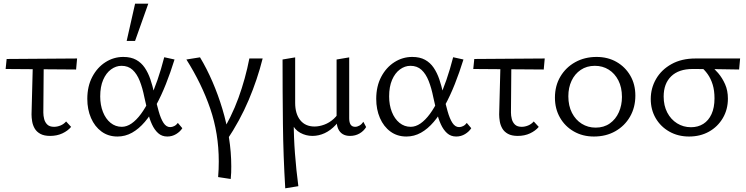

<svg xmlns="http://www.w3.org/2000/svg" viewBox="-20 -731 4042 1040"><path d="M10.5 -357.3 16 -411.5 397.6 -414.2 392.2 -354.5ZM150.8 -111.1 158.5 -408.7H217L214.7 -121.5Q214.7 -104.3 219.2 -86.4Q223.7 -68.5 236.2 -56.3Q248.7 -44.1 272.7 -44.1Q289.9 -44.1 307.6 -51.2Q325.4 -58.4 338.1 -73.1L365.2 -43.7Q347.5 -22.5 318 -8.6Q288.5 5.2 251.5 5.2Q218.9 5.2 198.5 -6Q178.1 -17.2 167.8 -35.2Q157.5 -53.2 154.2 -73.4Q150.8 -93.5 150.8 -111.1Z M616.2 8.5Q566.5 8.5 529.8 -18.5Q493.1 -45.4 473 -91.8Q452.9 -138.2 452.9 -195.3Q452.9 -263.6 479.9 -314.8Q506.9 -366 551.4 -394.3Q595.8 -422.6 647.9 -422.6Q689.2 -422.6 717.3 -407.1Q745.4 -391.6 763.8 -364.5Q782.3 -337.3 794.5 -301.7Q806.6 -266.1 815.2 -226Q827.7 -170 839.3 -129Q850.8 -87.9 865.7 -65.2Q880.6 -42.5 901.9 -42.5Q912.2 -42.5 923.5 -48Q934.9 -53.5 943.4 -65.1L967.6 -36.6Q956 -18.1 934.2 -4.8Q912.4 8.5 886.1 8.5Q857 8.5 836.8 -9.6Q816.6 -27.7 802.9 -57.8Q789.2 -87.9 779.9 -125.7Q770.5 -163.5 762.1 -203.8Q752.2 -253.9 737 -292.4Q721.8 -330.9 698.1 -352.7Q674.4 -374.5 638.1 -374.5Q607.9 -374.5 581.3 -354.9Q554.6 -335.3 538.7 -298.3Q522.8 -261.3 522.8 -208.7Q522.8 -162.3 537.6 -124.7Q552.4 -87.1 578.9 -65.6Q605.5 -44.1 639.6 -44.1Q666.5 -44.1 692.7 -62.2Q718.9 -80.4 743.5 -113.7Q768.2 -147.1 790.7 -193.8Q813.2 -240.5 833 -298Q852.8 -355.5 869.6 -421L925.4 -408.7Q903.5 -338.2 878.6 -275.6Q853.8 -213.1 825.3 -160.9Q796.8 -108.6 764.4 -70.7Q732 -32.7 695.2 -12.1Q658.4 8.5 616.2 8.5ZM666.1 -509.1 711.7 -711H783.2L711.5 -509.1Z M1229.7 238.5 1161.5 228.1Q1163.5 206.5 1164.2 185.3Q1165 164.2 1165 143.5Q1165 -7.7 1118.8 -142.7Q1072.5 -277.6 989.6 -408.7L1063.4 -420.5Q1100.2 -359.4 1130.8 -288.4Q1161.5 -217.5 1184.6 -140.8Q1207.7 -64.1 1220.2 14.5Q1232.7 93.2 1232.7 169.6Q1232.7 187 1232.2 204.1Q1231.7 221.2 1229.7 238.5ZM1330.7 -414.2H1402.7Q1374.2 -300.5 1327 -189.1Q1279.9 -77.7 1208.1 29.3L1170.5 5.5Q1233.8 -96.2 1271.8 -201Q1309.7 -305.7 1330.7 -414.2Z M1525.1 289Q1514.5 114.5 1512.5 -59.9Q1510.5 -234.2 1510.5 -408.7L1578.8 -420.2V-173.9Q1578.8 -114.4 1606.4 -80Q1634 -45.7 1683.8 -45.7Q1708.9 -45.7 1736.4 -55.8Q1763.8 -65.8 1787.9 -87.4Q1812 -109 1825.5 -143.7L1844.3 -127.8Q1825.9 -83.8 1798.3 -54.1Q1770.7 -24.5 1738.5 -9.6Q1706.4 5.2 1672.4 5.2Q1637.4 5.2 1606.7 -11.5Q1576 -28.1 1560.3 -63.6L1571.1 -73.9Q1570.9 10.5 1577.7 100.2Q1584.5 189.9 1596.1 277.5ZM1876 5.2Q1852.4 5.2 1836.2 -4.7Q1820.1 -14.5 1811.6 -33.7Q1803.2 -52.9 1803.2 -80.2V-408.7L1871.5 -420.2V-90.5Q1871.5 -67.7 1879.3 -55.9Q1887.1 -44.1 1903.7 -44.1Q1915.5 -44.1 1927.4 -51Q1939.4 -58 1948.2 -71.3L1963.2 -42.8Q1950.6 -21.4 1927.7 -8.1Q1904.7 5.2 1876 5.2Z M2181.2 8.5Q2131.5 8.5 2094.8 -18.5Q2058.1 -45.4 2038 -91.8Q2017.9 -138.2 2017.9 -195.3Q2017.9 -263.6 2044.9 -314.8Q2071.9 -366 2116.4 -394.3Q2160.8 -422.6 2212.9 -422.6Q2254.2 -422.6 2282.3 -407.1Q2310.4 -391.6 2328.8 -364.5Q2347.3 -337.3 2359.5 -301.7Q2371.6 -266.1 2380.2 -226Q2392.7 -170 2404.3 -129Q2415.8 -87.9 2430.7 -65.2Q2445.6 -42.5 2466.9 -42.5Q2477.2 -42.5 2488.5 -48Q2499.9 -53.5 2508.4 -65.1L2532.6 -36.6Q2521 -18.1 2499.2 -4.8Q2477.4 8.5 2451.1 8.5Q2422 8.5 2401.8 -9.6Q2381.6 -27.7 2367.9 -57.8Q2354.2 -87.9 2344.9 -125.7Q2335.5 -163.5 2327.1 -203.8Q2317.2 -253.9 2302 -292.4Q2286.8 -330.9 2263.1 -352.7Q2239.4 -374.5 2203.1 -374.5Q2172.9 -374.5 2146.3 -354.9Q2119.6 -335.3 2103.7 -298.3Q2087.8 -261.3 2087.8 -208.7Q2087.8 -162.3 2102.6 -124.7Q2117.4 -87.1 2143.9 -65.6Q2170.5 -44.1 2204.6 -44.1Q2231.5 -44.1 2257.7 -62.2Q2283.9 -80.4 2308.5 -113.7Q2333.2 -147.1 2355.7 -193.8Q2378.2 -240.5 2398 -298Q2417.8 -355.5 2434.6 -421L2490.4 -408.7Q2468.5 -338.2 2443.6 -275.6Q2418.8 -213.1 2390.3 -160.9Q2361.8 -108.6 2329.4 -70.7Q2297 -32.7 2260.2 -12.1Q2223.4 8.5 2181.2 8.5Z M2543.5 -357.3 2549 -411.5 2930.6 -414.2 2925.2 -354.5ZM2683.8 -111.1 2691.5 -408.7H2750L2747.7 -121.5Q2747.7 -104.3 2752.2 -86.4Q2756.7 -68.5 2769.2 -56.3Q2781.7 -44.1 2805.7 -44.1Q2822.9 -44.1 2840.6 -51.2Q2858.4 -58.4 2871.1 -73.1L2898.2 -43.7Q2880.5 -22.5 2851 -8.6Q2821.5 5.2 2784.5 5.2Q2751.9 5.2 2731.5 -6Q2711.1 -17.2 2700.8 -35.2Q2690.5 -53.2 2687.2 -73.4Q2683.8 -93.5 2683.8 -111.1Z M3197 8.5Q3136.2 8.5 3088.4 -18.9Q3040.6 -46.2 3013.3 -93.8Q2985.9 -141.5 2985.9 -202.1Q2985.9 -266.5 3015.4 -316.2Q3044.8 -365.9 3095.9 -394.3Q3147 -422.6 3211.5 -422.6Q3272.3 -422.6 3319.5 -395.6Q3366.7 -368.5 3394.1 -321.4Q3421.5 -274.3 3421.5 -213.1Q3421.5 -149.3 3392.6 -99Q3363.6 -48.8 3313 -20.2Q3262.5 8.5 3197 8.5ZM3206.3 -39.7Q3251.3 -39.7 3283.3 -62.5Q3315.3 -85.2 3332.1 -123.1Q3348.9 -161 3348.9 -206Q3348.9 -257.6 3329.5 -295.4Q3310.2 -333.2 3277.2 -353.8Q3244.2 -374.5 3202.2 -374.5Q3158.2 -374.5 3125.7 -352.5Q3093.2 -330.5 3075.9 -293.4Q3058.5 -256.3 3058.5 -209.7Q3058.5 -158.1 3078.1 -119.8Q3097.7 -81.5 3131.3 -60.6Q3164.8 -39.7 3206.3 -39.7Z M3712.5 8.5Q3652.6 8.5 3605.4 -18.3Q3558.2 -45.1 3531.5 -91.1Q3504.9 -137.1 3504.9 -194.5Q3504.9 -253.8 3533.9 -303.6Q3562.8 -353.5 3617.3 -383.8Q3671.7 -414.2 3747.5 -414.2H3989L3983.5 -354.5Q3919.8 -355.6 3856.6 -356.5Q3793.5 -357.3 3731.7 -357.3Q3656.5 -357.3 3615.6 -317.7Q3574.8 -278.2 3574.8 -208.1Q3574.8 -159.1 3594.2 -121.6Q3613.6 -84.2 3647.5 -63Q3681.3 -41.9 3722.8 -41.9Q3760.9 -41.9 3789.6 -60Q3818.3 -78.2 3834.2 -113.1Q3850.2 -148.1 3850.2 -198.3Q3850.2 -240.6 3840.3 -272.8Q3830.5 -305 3813.1 -329.5Q3795.8 -353.9 3773 -371.7L3824.6 -378.9Q3847.5 -361.5 3870 -335.2Q3892.4 -308.9 3907.6 -274.7Q3922.8 -240.5 3922.8 -196.6Q3922.8 -138 3895.3 -91.3Q3867.7 -44.5 3820.5 -18Q3773.2 8.5 3712.5 8.5Z"/></svg>

Font: Ysabeau
Style: Bold
Weight: 700
Designer: Christian Thalmann (Catharsis Fonts)
Version: Version 2.000;gftools[0.9.27.dev2+g8671c4b]